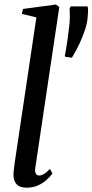

<svg xmlns="http://www.w3.org/2000/svg" viewBox="-20 -838 418 868"><path d="M139 -75.5Q137.5 -59.5 142.8 -52Q148 -44.5 157 -44.5Q166.5 -44.5 178.2 -51Q190 -57.5 206 -74.5L217 -53.5Q207 -39.5 190.2 -24.5Q173.5 -9.5 151 0.5Q128.5 10.5 99.5 10.5Q82 10.5 68.8 4.5Q55.5 -1.5 48 -15.2Q40.5 -29 41 -51Q41 -55.5 41.8 -63.2Q42.5 -71 43.8 -80.5Q45 -90 46 -99L144.5 -759.5L79 -775L84 -797.5L233 -817.5L248 -806ZM305 -577 274.5 -581.5 273 -585.5Q279.5 -618 284.2 -651.5Q289 -685 292.5 -716Q295.5 -740 295.8 -760.8Q296 -781.5 294.5 -798.5L299 -809H376Q378.5 -799 378.2 -789.5Q378 -780 376.5 -763Q375 -737 365 -705.5Q355 -674 339.5 -641Q324 -608 305 -577Z"/></svg>

Font: Merriweather 96pt
Style: Italic
Weight: 400
Italic angle: -7.8°
Version: Version 2.101